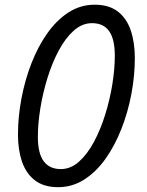

<svg xmlns="http://www.w3.org/2000/svg" viewBox="-20 -766 608 796"><path d="M221 10Q162 10 125.2 -18Q88.5 -46 71.5 -95.2Q54.5 -144.5 54.5 -208Q54.5 -281 68.8 -357Q83 -433 110 -502.8Q137 -572.5 175.8 -627.5Q214.5 -682.5 264 -714.5Q313.5 -746.5 372.5 -746.5Q432 -746.5 468.8 -718Q505.5 -689.5 522.2 -639.5Q539 -589.5 539 -525.5Q539 -452.5 524.8 -376.8Q510.5 -301 483.5 -232Q456.5 -163 417.8 -108.2Q379 -53.5 329.5 -21.8Q280 10 221 10ZM232 -65Q273 -65 307.5 -95.8Q342 -126.5 369.5 -177.8Q397 -229 416.2 -291Q435.5 -353 445.8 -416.8Q456 -480.5 456 -535Q456 -603.5 432.5 -636.8Q409 -670 361.5 -670Q320.5 -670 285.8 -639Q251 -608 223.5 -556.5Q196 -505 176.8 -442.8Q157.5 -380.5 147.2 -316.8Q137 -253 137 -198.5Q137 -130.5 161 -97.8Q185 -65 232 -65Z"/></svg>

Font: Epilogue
Style: Italic
Weight: 400
Italic angle: -12°
Designer: Tyler Finck
Foundry: Etcetera Type Co
Version: Version 2.112